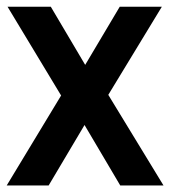

<svg xmlns="http://www.w3.org/2000/svg" viewBox="-26 -566 518 586"><path d="M304.5 -276.5 473 0H341L232 -184.5L122.5 0H-5.5L160.5 -274.5L-3 -545.5H129L234 -368L339.5 -545.5H468Z"/></svg>

Font: Encode Sans Condensed SemiBold
Style: Regular
Weight: 600
Width: 3
Designer: Multiple Designers
Foundry: Impallari Type
Version: Version 2.000